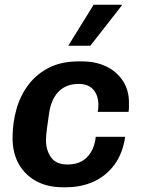

<svg xmlns="http://www.w3.org/2000/svg" viewBox="-20 -780 599 810"><path d="M244 10Q181 10 133.5 -15.5Q86 -41 59.5 -87.5Q33 -134 33 -198Q33 -263 50 -321.5Q67 -380 101.5 -424.5Q136 -469 188 -495Q240 -521 311 -521H326Q384 -521 428.5 -499.5Q473 -478 499 -438Q525 -398 524 -343Q524 -335 524 -326Q524 -317 522 -308H392Q394 -315 394.5 -322.5Q395 -330 395 -338Q395 -377 374 -401.5Q353 -426 311 -426Q276 -426 250.5 -411.5Q225 -397 209.5 -370.5Q194 -344 188 -308Q182 -269 178 -237.5Q174 -206 174 -189Q174 -146 195.5 -116Q217 -86 265 -86Q299 -86 323.5 -99Q348 -112 364 -138.5Q380 -165 384 -203H508Q498 -133 463 -85.5Q428 -38 375.5 -14Q323 10 259 10ZM268 -587 375 -760H493L494 -757L361 -587Z"/></svg>

Font: Chivo SemiBold
Style: Italic
Weight: 600
Italic angle: -8.05°
Designer: Hector Gatti
Foundry: Omnibus-Type
Version: Version 2.002